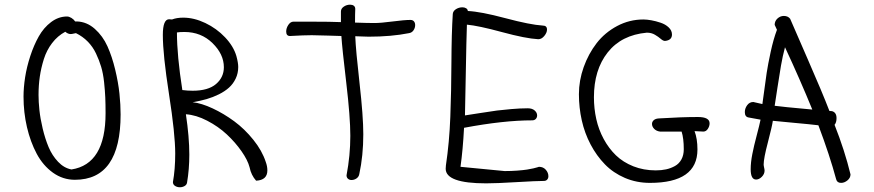

<svg xmlns="http://www.w3.org/2000/svg" viewBox="-20 -766 3719 817"><path d="M80.1 -355Q80.1 -393.1 86.9 -437.3Q93.8 -481.4 108.9 -527.6Q124 -573.7 145 -611.1Q166 -648.4 197.5 -672.1Q229 -695.8 265.1 -695.8Q273.9 -695.8 283.9 -689.7Q293.9 -683.6 299.8 -674.8H307.1Q349.6 -673.3 383.5 -643.1Q417.5 -612.8 437.3 -568.8Q457 -524.9 470.2 -469.7Q483.4 -414.6 488.3 -367.4Q493.2 -320.3 493.2 -278.8Q493.2 -1 298.8 -1Q247.6 -1 205.3 -31.2Q163.1 -61.5 136.2 -111.8Q109.4 -162.1 94.7 -224.9Q80.1 -287.6 80.1 -355ZM303.2 -625Q300.8 -625 293.2 -623Q285.6 -621.1 280.8 -621.1Q269 -621.1 257.8 -630.9Q225.1 -613.3 201.9 -583Q178.7 -552.7 166.7 -514.9Q154.8 -477.1 149.4 -439.9Q144 -402.8 144 -361.8Q144 -333 147.7 -297.6Q151.4 -262.2 161.6 -219Q171.9 -175.8 186.8 -140.1Q201.7 -104.5 227.1 -77.6Q252.4 -50.8 284.2 -44.9Q429.2 -67.4 429.2 -284.2Q429.2 -322.8 428 -351.1Q426.8 -379.4 422.9 -416.5Q418.9 -453.6 410.4 -481.9Q401.9 -510.3 388.4 -538.6Q375 -566.9 353.5 -588.9Q332 -610.8 303.2 -625Z M672.9 -617.2Q672.9 -684.1 699.7 -684.1Q707 -684.1 711.9 -683.1Q731.9 -690.9 759.8 -690.9Q805.7 -690.9 853.8 -668Q901.9 -645 937.7 -607.2Q973.6 -569.3 985.8 -527.8Q993.7 -499 993.7 -481Q993.7 -454.1 982.9 -431.6Q972.2 -409.2 954.6 -393.3Q937 -377.4 911.6 -364.7Q886.2 -352.1 858.9 -344.2Q831.5 -336.4 799.8 -331.1Q837.9 -326.7 885 -304.7Q932.1 -282.7 976.6 -250Q1021 -217.3 1058.1 -171.1Q1095.2 -125 1110.8 -77.1Q1117.7 -58.6 1117.7 -41Q1117.7 0.5 1069.8 2.9Q1048.8 -20.5 1042 -54.2Q1034.2 -84.5 1007.8 -122.3Q981.4 -160.2 945.1 -194.1Q908.7 -228 861.6 -252.4Q814.5 -276.9 771 -279.8Q785.6 -183.1 785.6 -107.9Q785.6 -45.9 775.9 11.2Q774.4 20.5 765.4 25.6Q756.3 30.8 745.6 30.8Q733.4 30.8 724.6 24.9Q715.8 19 715.8 8.8Q725.6 -44.9 725.6 -112.8Q725.6 -195.8 699.2 -365Q672.9 -534.2 672.9 -617.2ZM732.9 -627.9Q732.9 -529.8 755.9 -382.8Q778.3 -379.9 799.8 -379.9Q865.7 -379.9 899.2 -408.4Q932.6 -437 932.6 -480Q932.6 -535.2 884.3 -582.5Q835.9 -629.9 764.6 -629.9Q744.1 -629.9 732.9 -627.9Z M1430.7 -671.9V-716.8Q1430.7 -729.5 1442.9 -737.8Q1455.1 -746.1 1469.7 -746.1Q1479.5 -746.1 1485.6 -741.5Q1491.7 -736.8 1491.7 -728Q1490.7 -708 1490.7 -669.9Q1544.4 -668 1573.7 -668Q1599.6 -668 1650.4 -674.6Q1701.2 -681.2 1726.6 -681.2Q1736.3 -681.2 1741.5 -675Q1746.6 -668.9 1746.6 -659.2Q1746.6 -647.5 1739.7 -637.2Q1732.9 -627 1720.7 -625Q1645 -609.9 1548.8 -609.9Q1539.1 -609.9 1519.8 -610.8Q1500.5 -611.8 1491.7 -611.8Q1494.1 -551.8 1510 -411.4Q1525.9 -271 1525.9 -194.8Q1525.9 -103.5 1508.8 -24.9Q1506.8 -13.7 1497.1 -6.8Q1487.3 0 1475.6 0Q1466.8 0 1460.7 -5.4Q1454.6 -10.7 1454.6 -20Q1470.7 -105 1470.7 -188Q1470.7 -267.6 1453.4 -414.1Q1436 -560.5 1432.6 -612.8Q1422.4 -612.8 1377 -614.5Q1331.5 -616.2 1306.6 -616.2Q1273.4 -616.2 1213.9 -612.8Q1197.8 -612.8 1197.8 -631.8Q1197.8 -646.5 1207 -660.2Q1216.3 -673.8 1228.5 -673.8H1306.6Q1386.7 -673.8 1430.7 -671.9Z M1906.7 -707Q1908.2 -719.7 1920.7 -727.3Q1933.1 -734.9 1947.8 -734.9Q1957 -734.9 1963.6 -730.7Q1970.2 -726.6 1970.7 -719.2Q2024.9 -716.8 2130.4 -688.7Q2235.8 -660.6 2289.6 -657.2Q2307.6 -657.2 2307.6 -640.1Q2307.6 -627 2296.1 -613Q2284.7 -599.1 2270.5 -599.1Q2216.8 -602.1 2116.2 -629.4Q2015.6 -656.7 1966.8 -661.1Q1964.4 -591.8 1962.2 -461.7Q1960 -331.5 1958.5 -274.9Q1969.2 -276.4 2021.5 -284.7Q2073.7 -293 2095 -295.7Q2116.2 -298.3 2155 -301.8Q2193.8 -305.2 2225.6 -305.2Q2244.6 -305.2 2255.1 -295.9Q2265.6 -286.6 2265.6 -274.9Q2265.6 -266.1 2260 -260Q2254.4 -253.9 2244.6 -253.9Q2123 -253.9 1954.6 -222.2Q1949.7 -128.4 1939.5 -56.2L2127.4 -38.1Q2155.8 -38.1 2181.2 -40Q2206.5 -42 2222.4 -44.4Q2238.3 -46.9 2249.8 -49.6Q2261.2 -52.2 2267.1 -54.2Q2272.9 -56.2 2273.4 -56.2Q2291.5 -56.2 2302.5 -43.7Q2313.5 -31.2 2313.5 -16.1Q2313.5 -7.3 2308.3 -1.7Q2303.2 3.9 2294.4 3.9Q2263.7 3.9 2178 9Q2092.3 14.2 2048.8 14.2Q1876.5 14.2 1876.5 -47.9Q1876.5 -57.1 1877.4 -62Q1892.1 -160.2 1896.2 -268.8Q1900.4 -377.4 1900.9 -500.7Q1901.4 -624 1906.7 -707Z M2880.4 -206.1H2788.6Q2773.4 -208 2763.9 -217.5Q2754.4 -227.1 2754.4 -238.8Q2754.4 -248 2762.2 -254.9Q2770 -261.7 2785.6 -262.2Q2879.4 -268.1 2949.7 -268.1Q2999.5 -268.1 2999.5 -241.2Q2999.5 -229 2991.9 -217.5Q2984.4 -206.1 2972.7 -206.1Q2968.3 -206.1 2955.8 -207Q2943.4 -208 2935.5 -208Q2947.8 -175.3 2947.8 -129.9Q2947.8 12.2 2745.6 12.2Q2688.5 12.2 2638.9 -9Q2589.4 -30.3 2554 -66.7Q2518.6 -103 2493.2 -151.1Q2467.8 -199.2 2455.6 -253.7Q2443.4 -308.1 2443.4 -365.2Q2443.4 -423.3 2463.6 -480.2Q2483.9 -537.1 2518.8 -582.3Q2553.7 -627.4 2606 -655.3Q2658.2 -683.1 2717.8 -683.1Q2732.4 -683.1 2751.5 -679.7Q2770.5 -676.3 2791 -669.4Q2811.5 -662.6 2825.4 -649.4Q2839.4 -636.2 2839.4 -619.1Q2839.4 -594.7 2809.6 -591.8Q2801.8 -591.8 2791.7 -600.6Q2781.7 -609.4 2766.8 -618.2Q2752 -627 2732.4 -627Q2624.5 -617.2 2565.9 -543Q2507.3 -468.8 2507.3 -352.1Q2507.3 -304.2 2517.3 -259.3Q2527.3 -214.4 2548.8 -174.6Q2570.3 -134.8 2600.8 -105.2Q2631.3 -75.7 2675 -58.3Q2718.8 -41 2770.5 -41Q2794.4 -41 2814.5 -45.4Q2834.5 -49.8 2852.1 -59.6Q2869.6 -69.3 2879.6 -87.6Q2889.6 -106 2889.6 -130.9Q2889.6 -177.2 2880.4 -206.1Z M3216.3 -256.8 3165.5 -266.1Q3149.4 -268.6 3149.4 -289.1Q3149.4 -304.7 3159.4 -318.4Q3169.4 -332 3185.5 -332L3224.1 -323.2L3226.1 -337.9Q3237.3 -421.4 3242.4 -456.1Q3247.6 -490.7 3259.3 -544.9Q3271 -599.1 3286.1 -639.2L3276.4 -660.2Q3276.4 -676.3 3288.3 -687.3Q3300.3 -698.2 3315.4 -698.2Q3333 -698.2 3342.3 -686Q3353.5 -659.2 3416.5 -515.4Q3479.5 -371.6 3509.3 -293.9Q3513.2 -293 3520.5 -293Q3539.6 -287.6 3539.6 -263.2Q3539.6 -244.6 3531.2 -234.9Q3574.2 -126.5 3599.1 -23.9Q3599.1 -9.3 3586.2 1.5Q3573.2 12.2 3559.1 12.2Q3542 12.2 3538.1 -2.9Q3510.3 -106 3462.4 -232.9Q3426.3 -237.3 3360.1 -243.2Q3293.9 -249 3268.6 -252Q3265.6 -229.5 3247.6 -160.6Q3229.5 -91.8 3229.5 -65.9Q3229.5 -61.5 3231.4 -53.2Q3233.4 -44.9 3233.4 -40Q3233.4 -25.4 3221.7 -13.7Q3210 -2 3197.3 -2Q3174.3 -2 3174.3 -45.9Q3174.3 -74.7 3181.2 -109.9Q3188 -145 3200 -189.9Q3211.9 -234.9 3216.3 -256.8ZM3320.3 -564.9Q3310.5 -528.3 3303.2 -486.6Q3295.9 -444.8 3288.3 -393.6Q3280.8 -342.3 3276.4 -315.9Q3302.2 -312 3436.5 -299.8Q3384.3 -427.7 3320.3 -564.9Z"/></svg>

Font: Zhizn
Style: Regular
Weight: 400
Designer: Peter Zharnov
Foundry: Peter Zharnov
Version: Version 1.000